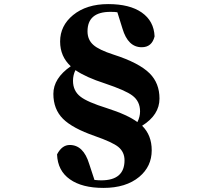

<svg xmlns="http://www.w3.org/2000/svg" viewBox="-20 -790 1040 939"><path d="M652 -193Q665 -219 665 -245Q665 -295 627 -323Q594 -348 493 -382Q400 -412 349 -447Q337 -423 337 -395Q337 -345 374 -317Q407 -291 503 -261Q603 -229 652 -193ZM554 -730Q544 -732 520 -732Q408 -732 408 -637Q408 -595 437 -570Q464 -546 535 -523Q660 -483 712 -431Q760 -383 760 -308Q760 -228 675 -175Q722 -129 722 -55Q722 24 661 75Q596 129 486 129Q381 129 322 87Q262 45 259 -35Q283 -81 321 -81Q388 -81 416 11L442 90Q462 92 475 92Q589 92 589 -6Q589 -47 558 -72Q529 -95 443 -125Q334 -163 288 -209Q241 -256 241 -331Q241 -407 326 -466Q274 -514 274 -587Q274 -664 337 -716Q403 -770 509 -770Q614 -770 673 -729Q733 -687 736 -612Q723 -559 673 -559Q606 -559 579 -650Z"/></svg>

Font: Source Han Serif CN Heavy
Style: Regular
Weight: 900
Designer: Ryoko NISHIZUKA  (kana & ideographs); Frank Grießhammer (Latin, Greek & Cyrillic); Wenlong ZHANG  (bopomofo); Sandoll Co
Foundry: Adobe Systems Incorporated
Version: Version 1.000;PS 1;hotconv 16.6.53;makeotf.lib2.5.65590